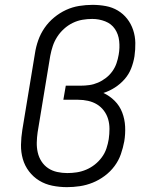

<svg xmlns="http://www.w3.org/2000/svg" viewBox="-20 -763 640 791"><path d="M256 8Q225 8 195.5 2Q166 -4 141.5 -19Q117 -34 99.5 -57Q82 -80 74 -108Q66 -136 66.5 -166.5Q67 -197 72 -228L124 -543Q128 -570 137.5 -597Q147 -624 163.5 -648Q180 -672 203 -691Q226 -710 252 -722Q278 -734 306 -738.5Q334 -743 361 -743Q389 -743 416 -738Q443 -733 465.5 -719.5Q488 -706 504 -685.5Q520 -665 528.5 -639.5Q537 -614 537.5 -586.5Q538 -559 534 -531Q530 -506 520.5 -481.5Q511 -457 493.5 -437Q476 -417 453.5 -402.5Q431 -388 406 -380Q432 -368 452.5 -347.5Q473 -327 483.5 -299.5Q494 -272 495.5 -241.5Q497 -211 492 -181Q487 -154 478 -128Q469 -102 452 -79Q435 -56 411.5 -38.5Q388 -21 362 -10.5Q336 0 309 4Q282 8 256 8ZM257 -50Q277 -50 296.5 -53Q316 -56 335 -64Q354 -72 370.5 -85Q387 -98 399.5 -115Q412 -132 418.5 -151.5Q425 -171 428 -190Q431 -211 431 -232Q431 -253 425.5 -272Q420 -291 408 -307Q396 -323 379.5 -333Q363 -343 343 -347.5Q323 -352 302 -352H241L251 -410H312Q330 -410 348 -412.5Q366 -415 383.5 -422.5Q401 -430 416.5 -442Q432 -454 443 -469.5Q454 -485 460 -502.5Q466 -520 469 -538Q474 -566 471 -594Q468 -622 453.5 -643.5Q439 -665 413.5 -675Q388 -685 360 -685Q340 -685 319.5 -681.5Q299 -678 279.5 -668.5Q260 -659 243.5 -644Q227 -629 215.5 -611Q204 -593 197.5 -573.5Q191 -554 187 -533L135 -218Q132 -197 131.5 -176Q131 -155 135.5 -135Q140 -115 151 -98Q162 -81 178.5 -70Q195 -59 215.5 -54.5Q236 -50 257 -50Z"/></svg>

Font: Iosevka Etoile Light Oblique
Style: Regular
Weight: 300
Italic angle: -9°
Designer: Belleve Invis
Foundry: Belleve Invis
Version: Version 15.5.2; ttfautohint (v1.8.4)